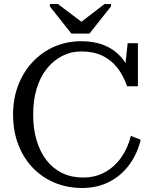

<svg xmlns="http://www.w3.org/2000/svg" viewBox="-20 -925 757 955"><path d="M335 -758H425L532 -893V-905H500L380 -813H390L268 -905H228V-893ZM385 -669Q333 -669 289 -646.5Q245 -624 212.5 -583Q180 -542 162.5 -484.5Q145 -427 145 -355Q145 -283 162.5 -225.5Q180 -168 212 -127Q244 -86 290 -64Q336 -42 393 -42Q455 -42 503 -69Q551 -96 583.5 -142.5Q616 -189 631 -249L680 -230Q663 -160 623 -105.5Q583 -51 523.5 -20.5Q464 10 388 10Q314 10 251 -16.5Q188 -43 142 -91.5Q96 -140 70.5 -207Q45 -274 45 -355Q45 -435 71 -502Q97 -569 143.5 -618Q190 -667 251.5 -693.5Q313 -720 384 -720Q450 -720 499.5 -699.5Q549 -679 582 -641.5Q615 -604 631 -554L599 -561L615 -710H666V-496H612Q594 -549 564 -587.5Q534 -626 490 -647.5Q446 -669 385 -669Z"/></svg>

Font: Roboto Serif 72pt
Style: Regular
Weight: 400
Designer: Greg Gazdowicz
Foundry: Commercial Type
Version: Version 1.008